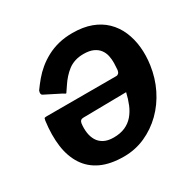

<svg xmlns="http://www.w3.org/2000/svg" viewBox="-166 -921 1104 1101"><g transform="rotate(-30 386.0 -371.0)"><path d="M566 -438Q568 -459 568.5 -483.5Q569 -508 564 -531.5Q559 -555 545 -574Q531 -593 506 -604.5Q481 -616 442 -616Q410 -616 384.5 -607.5Q359 -599 339.5 -584Q320 -569 303 -550Q286 -531 272.5 -510.5Q259 -490 245 -470Q242 -469 238 -471.5Q234 -474 226 -479L123 -531Q109 -538 118 -562Q138 -590 161 -617.5Q184 -645 213 -669Q242 -693 277.5 -712Q313 -731 355 -741.5Q397 -752 447 -752Q517 -752 570 -732.5Q623 -713 660 -677Q697 -641 718 -592.5Q739 -544 745 -487Q751 -430 742 -368Q731 -290 697 -221Q663 -152 610.5 -100.5Q558 -49 492 -19.5Q426 10 351 10Q262 10 201 -18.5Q140 -47 105 -101Q70 -155 60 -229Q50 -303 62 -394Q64 -404 65.5 -408Q67 -412 80 -412H543Q551 -412 557.5 -418.5Q564 -425 566 -438ZM259 -300Q238 -300 234 -277Q230 -246 234 -216.5Q238 -187 251.5 -164Q265 -141 290.5 -127.5Q316 -114 354 -114Q398 -114 430 -128Q462 -142 484.5 -168Q507 -194 521.5 -229Q536 -264 545 -304Z"/></g></svg>

Font: Libre Franklin
Style: Bold Italic
Weight: 700
Italic angle: -8°
Designer: Pablo Impallari, Rodrigo Fuenzalida, Nhung Nguyen
Foundry: Impallari Type
Version: Version 3.000